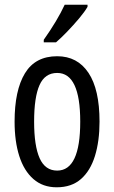

<svg xmlns="http://www.w3.org/2000/svg" viewBox="-20 -852 485 816"><path d="M403 -335Q403 -252 383.5 -189Q364 -126 324 -91Q284 -56 221 -56Q162 -56 122 -91Q82 -126 62 -188.5Q42 -251 42 -335Q42 -468 86 -540.5Q130 -613 223 -613Q309 -613 356 -542.5Q403 -472 403 -335ZM125 -335Q125 -232 148.5 -179.5Q172 -127 223 -127Q321 -127 321 -335Q321 -542 223 -542Q171 -542 148 -490.5Q125 -439 125 -335ZM352 -823Q340 -802 316 -773.5Q292 -745 265.5 -717.5Q239 -690 218 -672H166V-683Q224 -765 255 -832H352Z"/></svg>

Font: Noto Sans Malayalam UI ExtraCondensed
Style: Regular
Weight: 400
Width: 2
Designer: Jelle Bosma - Monotype Design Team
Foundry: Monotype Imaging Inc.
Version: Version 2.104; ttfautohint (v1.8.4.7-5d5b)